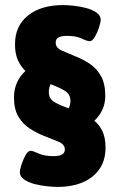

<svg xmlns="http://www.w3.org/2000/svg" viewBox="-20 -728 469 755"><path d="M206 7Q190 7 165 4.5Q140 2 115.5 -4.5Q91 -11 74.5 -22.5Q58 -34 58 -51Q58 -60 64.5 -80.5Q71 -101 80.5 -118Q90 -135 100 -135Q109 -135 131.5 -124.5Q154 -114 191 -114Q235 -114 235 -140Q235 -161 209.5 -171Q184 -181 152 -194Q124 -205 97 -222.5Q70 -240 52.5 -269Q35 -298 35 -345Q35 -407 80 -449Q62 -466 50.5 -491Q39 -516 39 -554Q39 -626 90 -667Q141 -708 228 -708Q244 -708 269 -705.5Q294 -703 318.5 -696.5Q343 -690 359.5 -678.5Q376 -667 376 -650Q376 -641 369.5 -620.5Q363 -600 353 -583Q343 -566 333 -566Q323 -566 301 -576.5Q279 -587 243 -587Q199 -587 199 -561Q199 -539 223.5 -529Q248 -519 280 -505Q308 -494 334 -476.5Q360 -459 377 -429Q394 -399 394 -351Q394 -294 351 -253Q371 -237 383 -211.5Q395 -186 395 -147Q395 -75 344 -34Q293 7 206 7ZM172 -366Q172 -339 195 -326Q218 -313 250 -302Q257 -316 257 -331Q257 -358 234 -371.5Q211 -385 179 -397Q172 -383 172 -366Z"/></svg>

Font: Asap ExtraBold
Style: Regular
Weight: 800
Designer: Pablo Cosgaya
Foundry: Omnibus-Type
Version: Version 3.001; ttfautohint (v1.8.4.7-5d5b)